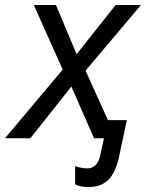

<svg xmlns="http://www.w3.org/2000/svg" viewBox="-57 -556 587 772"><path d="M-37 0H65L230 -208L321 0H361L347 64C340 102 322 121 294 121C275 121 261 117 245 112V185C256 192 276 196 299 196C364 196 403 162 422 73L453 -73H377L287 -272L510 -536H408L251 -338L168 -536H79L195 -276Z"/></svg>

Font: BC Sans
Style: Italic
Weight: 400
Italic angle: -12°
Designer: Monotype Design Team
Designer: Province of B.C.
Foundry: Monotype Imaging Inc.
Version: Version 2.000;GOOG;noto-source:20170915:90ef993387c0